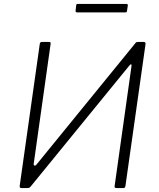

<svg xmlns="http://www.w3.org/2000/svg" viewBox="-20 -955 809 975"><path d="M230 -742Q239 -742 237 -732L151 -122Q150 -117 154.5 -114.5Q159 -112 165 -119L666 -734Q670 -740 673.5 -741Q677 -742 683 -742H710Q720 -742 719 -731L617 -11Q616 -5 613.5 -2.5Q611 0 606 0H572Q566 0 563.5 -2.5Q561 -5 562 -10L648 -621Q649 -627 645.5 -628Q642 -629 636 -621L135 -7Q130 -1 125 -0.5Q120 0 114 0H89Q79 0 80 -11L182 -732Q183 -742 193 -742ZM629 -927 625 -900Q624 -895 622.5 -893.5Q621 -892 614 -892H372Q367 -892 365 -895Q363 -898 364 -902L367 -929Q368 -932 369 -933.5Q370 -935 373 -935H623Q626 -935 628 -932.5Q630 -930 629 -927Z"/></svg>

Font: Libre Franklin ExtraLight
Style: Italic
Weight: 250
Italic angle: -8°
Designer: Pablo Impallari, Rodrigo Fuenzalida, Nhung Nguyen
Foundry: Impallari Type
Version: Version 3.000